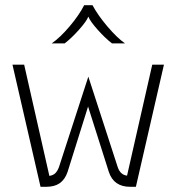

<svg xmlns="http://www.w3.org/2000/svg" viewBox="-20 -719 678 739"><path d="M28 -470H73L170 -42Q184 -44 192.5 -52Q201 -60 207 -76L320 -424L433 -76Q443 -46 469 -43L566 -470H611L503 0H481Q418 0 399 -57L319 -309L240 -57Q230 -28 210 -14Q190 0 158 0H136ZM304 -699H336Q357 -660 393.5 -617Q430 -574 461 -552H411Q385 -572 356 -604.5Q327 -637 320 -655Q313 -637 284 -604.5Q255 -572 229 -552H179Q211 -574 247.5 -617Q284 -660 304 -699Z"/></svg>

Font: KoHo Light
Style: Regular
Weight: 300
Version: Version 1.000; ttfautohint (v1.6)